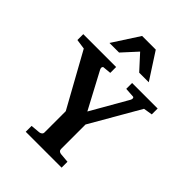

<svg xmlns="http://www.w3.org/2000/svg" viewBox="-255 -1045 1174 1174"><g transform="rotate(45 331.5 -458.5)"><path d="M652.8 -620.1 595.2 -610.8 410.2 -290V-78.1Q410.2 -68.4 416.5 -62.7Q422.9 -57.1 432.1 -56.2L493.2 -50.8V0H183.1V-50.8L244.1 -56.2Q252.4 -57.1 259.8 -62.7Q267.1 -68.4 267.1 -78.1V-262.2L74.2 -610.8L9.8 -620.1V-670.9H293.9V-620.1L241.2 -615.2Q235.8 -615.2 233.4 -607.9Q231 -600.6 235.8 -590.8L361.8 -354L498 -591.8Q503.4 -601.1 501.7 -608.6Q500 -616.2 493.2 -616.2L432.1 -620.1V-670.9H652.8ZM501 -746.1H418L331.1 -841.3L244.1 -746.1H161.1L272 -917.5H390.1Z"/></g></svg>

Font: Charis
Style: Bold
Weight: 700
Designer: Walt Agee, Miriam Martin, Annie Olsen, Victor Gaultney, Lorna Priest, Alan Ward, Bob Hallissy, Martin Hosken, Sharon Cor
Foundry: SIL Global
Version: Version 7.000